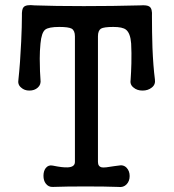

<svg xmlns="http://www.w3.org/2000/svg" viewBox="-20 -738 688 757"><path d="M275.4 -594.7V-99.6Q275.4 -79.1 246.1 -78.1Q226.6 -77.1 188.5 -85Q170.9 -88.9 160.2 -75.2Q151.4 -63.5 151.4 -44.9Q151.4 -26.4 160.2 -14.6Q170.9 0 188.5 -1Q239.3 -2.9 317.4 -2.9Q396.5 -2.9 446.3 -1Q466.8 2 479.5 -11.7Q491.2 -24.4 491.2 -43.9Q491.2 -63.5 479.5 -76.2Q466.8 -89.8 446.3 -85L430.7 -83Q392.6 -76.2 381.8 -78.1Q366.2 -81.1 366.2 -99.6V-594.7Q366.2 -617.2 377.9 -625Q389.6 -631.8 426.8 -631.8Q462.9 -631.8 476.6 -621.1Q494.1 -607.4 497.1 -566.4Q499 -530.3 498 -488.3Q497.1 -453.1 495.1 -424.8Q491.2 -404.3 506.8 -392.6Q520.5 -380.9 542 -380.9Q563.5 -380.9 578.1 -392.6Q593.8 -404.3 590.8 -424.8Q584 -476.6 581.1 -549.8Q579.1 -611.3 579.1 -673.8Q581.1 -704.1 569.3 -711.9Q560.5 -718.8 532.2 -716.8Q426.8 -713.9 310.5 -713.9Q194.3 -713.9 116.2 -716.8Q83 -720.7 73.2 -710Q65.4 -702.1 66.4 -673.8Q66.4 -635.7 63.5 -573.2Q59.6 -488.3 52.7 -424.8Q48.8 -404.3 63.5 -392.6Q76.2 -380.9 95.7 -380.9Q116.2 -380.9 128.9 -392.6Q142.6 -404.3 139.6 -424.8L137.7 -457Q136.7 -488.3 136.7 -506.8Q136.7 -537.1 139.6 -566.4Q143.6 -609.4 158.2 -621.1Q171.9 -631.8 213.9 -631.8Q250 -631.8 262.7 -625Q275.4 -617.2 275.4 -594.7Z"/></svg>

Font: Gungsuh
Style: Regular
Weight: 400
Version: Version 2.21